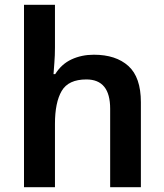

<svg xmlns="http://www.w3.org/2000/svg" viewBox="-20 -780 684 800"><path d="M209 -582Q209 -549 206.5 -518Q204 -487 203 -471H210Q236 -513 278 -532.5Q320 -552 371 -552Q463 -552 515 -505Q567 -458 567 -354V0H439V-327Q439 -449 340 -449Q265 -449 237 -401Q209 -353 209 -264V0H80V-760H209Z"/></svg>

Font: Noto Sans Lisu SemiBold
Style: Regular
Weight: 600
Designer: Monotype Design Team. David Williams.
Foundry: Monotype Imaging Inc.
Version: Version 2.102; ttfautohint (v1.8.4.7-5d5b)